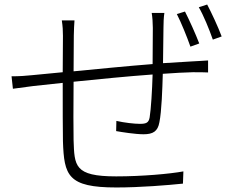

<svg xmlns="http://www.w3.org/2000/svg" viewBox="-20 -806 1040 848"><path d="M797 -755 761 -744C780 -707 806 -643 821 -600L860 -614C844 -656 815 -720 797 -755ZM895 -786 858 -774C879 -738 904 -677 920 -631L959 -645C943 -688 914 -750 895 -786ZM31 -469 37 -414C64 -418 96 -422 127 -426L257 -440C257 -337 257 -225 258 -182C263 -31 279 22 494 22C599 22 721 12 788 5L790 -49C730 -38 608 -27 493 -27C307 -27 309 -74 305 -187C304 -224 304 -336 305 -445C413 -456 543 -469 654 -477C652 -408 647 -324 641 -288C637 -264 626 -259 598 -259C573 -259 530 -264 494 -272L493 -227C515 -223 577 -213 614 -213C656 -213 677 -226 684 -266C694 -315 697 -412 699 -480C751 -484 796 -486 831 -487C856 -487 885 -487 899 -486V-539C879 -538 857 -536 831 -535L700 -527L702 -684C702 -703 703 -731 706 -749H650C653 -732 655 -704 655 -683L654 -523C538 -514 410 -501 305 -491L306 -649C306 -673 308 -699 309 -716H253C257 -689 258 -671 258 -648L257 -487L122 -474C95 -471 64 -469 31 -469Z"/></svg>

Font: Noto Sans CJK SC Light
Style: Regular
Weight: 300
Designer: Ryoko NISHIZUKA 西塚涼子 (kana, bopomofo & ideographs); Paul D. Hunt (Latin, Greek & Cyrillic); Sandoll Communications 산돌커뮤니
Foundry: Adobe
Version: Version 2.004;hotconv 1.0.118;makeotfexe 2.5.65603